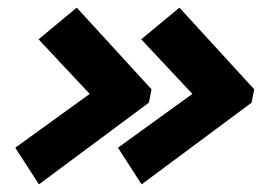

<svg xmlns="http://www.w3.org/2000/svg" viewBox="-20 -576 696 503"><path d="M20 -189 215 -330 81 -473 181 -556 377 -342 370 -307 82 -93ZM289 -189 484 -330 350 -473 450 -556 646 -342 639 -307 351 -93Z"/></svg>

Font: Prompt Semibold
Style: Italic
Weight: 600
Italic angle: -12°
Designer: Katatrad Team
Foundry: CadsonDemak
Version: Version 1.000